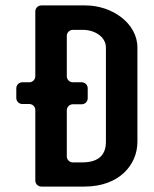

<svg xmlns="http://www.w3.org/2000/svg" viewBox="-20 -687 566 707"><path d="M62 -304H88C100 -304 110 -294 110 -282V-22C110 -10 120 0 132 0H291C419 0 486 -80 486 -165V-512C486 -601 393 -667 295 -667H132C120 -667 110 -657 110 -645V-406C110 -394 100 -384 88 -384H62C50 -384 40 -374 40 -362V-326C40 -314 50 -304 62 -304ZM303 -325V-362C303 -374 293 -384 281 -384H248C236 -384 226 -394 226 -406V-555C226 -567 236 -577 248 -577H286C329 -577 370 -551 370 -512V-165C370 -121 348 -89 282 -89H248C236 -89 226 -99 226 -111V-281C226 -293 236 -303 248 -303H281C293 -303 303 -313 303 -325Z"/></svg>

Font: DIN Rundschrift
Style: Breit
Weight: 400
Width: 7
Version: Version 1.027